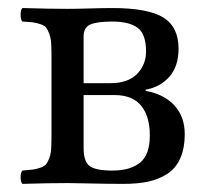

<svg xmlns="http://www.w3.org/2000/svg" viewBox="-20 -451 519 473"><path d="M186 -361.8V-246.1H252Q295.4 -246.1 317.6 -268.8Q339.8 -291.5 339.8 -324.2Q339.8 -366.7 319.3 -382.3Q298.8 -397.9 256.8 -397.9Q218.8 -397.9 202.4 -390.6Q186 -383.3 186 -361.8ZM262.2 -216.8H186V-85.9Q186 -52.7 201.2 -41.7Q216.3 -30.8 256.8 -30.8Q300.8 -30.8 325 -50.3Q349.1 -69.8 349.1 -117.2Q349.1 -164.1 327.9 -190.4Q306.6 -216.8 262.2 -216.8ZM35.2 2Q30.8 -2.4 30.8 -14.4Q30.8 -26.4 35.2 -30.8Q53.2 -32.2 62 -33.4Q70.8 -34.7 80.6 -38.3Q90.3 -42 94.2 -47.1Q98.1 -52.2 101.8 -62.7Q105.5 -73.2 106.2 -86.9Q106.9 -100.6 106.9 -122.1V-307.1Q106.9 -328.6 106.2 -342.3Q105.5 -356 101.8 -366.5Q98.1 -377 94.2 -382.3Q90.3 -387.7 80.6 -391.1Q70.8 -394.5 61.8 -395.8Q52.7 -397 35.2 -397.9Q30.8 -402.3 30.8 -414.6Q30.8 -426.8 35.2 -431.2Q101.6 -429.2 146 -429.2Q168 -429.2 201.7 -430.2Q235.4 -431.2 255.9 -431.2Q345.2 -431.2 382.6 -407.7Q419.9 -384.3 419.9 -331.1Q419.9 -288.1 397.7 -262.5Q375.5 -236.8 338.9 -230V-227.1Q384.8 -218.8 409.9 -190.9Q435.1 -163.1 435.1 -121.1Q435.1 -85 423.8 -60.3Q412.6 -35.6 391.4 -22.2Q370.1 -8.8 344.5 -3.4Q318.8 2 284.2 2Q247.1 2 204.3 1Q161.6 0 147 0Q101.6 0 35.2 2Z"/></svg>

Font: Common Serif
Style: Regular
Weight: 400
Designer: Philipp H. Poll, Khaled Hosny
Foundry: Stefan Peev, Context Ltd.
Version: Version 1.026